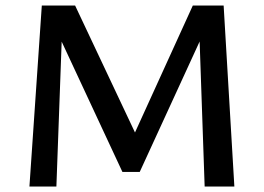

<svg xmlns="http://www.w3.org/2000/svg" viewBox="-20 -678 958 698"><path d="M724 0 703 -607 753 -630 488 -53H425L177 -585L178 -658H253L486 -164H456L681 -658H793L832 0ZM87 0 132 -658H209L185 0Z"/></svg>

Font: Ysabeau SC SemiBold
Style: Regular
Weight: 600
Designer: Christian Thalmann (Catharsis Fonts)
Version: Version 2.001;gftools[0.9.30]; featfreeze: smcp